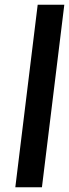

<svg xmlns="http://www.w3.org/2000/svg" viewBox="-20 -760 293 815"><path d="M158 35 253 -740H140L45 35Z"/></svg>

Font: Bluebird
Style: Obl
Weight: 400
Designer: Jasper
Foundry: Cannot Into Space Fonts
Version: Version 0.98